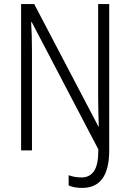

<svg xmlns="http://www.w3.org/2000/svg" viewBox="-20 -734 635 937"><path d="M381 183Q341 183 315 171V121Q327 126 344 129Q361 132 378 132Q417 132 438.5 101.5Q460 71 460 -5L135 -626H132Q134 -594 135 -558.5Q136 -523 136 -483V0H83V-714H147L460 -117H462Q461 -153 460 -189.5Q459 -226 459 -258V-714H513V0Q513 183 381 183Z"/></svg>

Font: Noto Sans Tamil Condensed Light
Style: Regular
Weight: 300
Width: 3
Designer: Jelle Bosma - Monotype Design Team
Foundry: Monotype Imaging Inc.
Version: Version 2.004; ttfautohint (v1.8.4.7-5d5b)